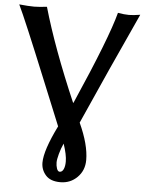

<svg xmlns="http://www.w3.org/2000/svg" viewBox="-59 -698 744 988"><g transform="rotate(5 312.5 -204.0)"><path d="M290 243.2Q238.8 243.2 214.4 215.6Q189.9 188 189.9 150.9Q189.9 87.4 253.9 -42Q170.9 -243.2 160.2 -271Q35.6 -576.7 0 -649.9Q47.9 -645 77.1 -645Q98.1 -645 143.1 -649.9Q202.1 -443.4 320.8 -168Q321.3 -169.4 323 -172.4Q324.7 -175.3 325.2 -176.8Q475.1 -518.6 509.8 -650.9Q542.5 -645 566.9 -645Q588.9 -645 625 -650.9Q487.3 -352.1 362.8 -70.8Q413.1 38.6 413.1 118.2Q413.1 171.9 377.4 207.5Q341.8 243.2 290 243.2ZM282.2 189.9Q294.9 189.9 302 174.8Q309.1 159.7 309.1 134.8Q309.1 100.1 290 43.9Q277.8 70.3 270 99.4Q262.2 128.4 262.2 143.1Q262.2 160.2 267.3 175Q272.5 189.9 282.2 189.9Z"/></g></svg>

Font: Linear Smooth
Style: Bold
Weight: 700
Designer: Philipp H. Poll, Flanker
Foundry: Philipp H. Poll, reworked by Flanker
Version: Version 1.061 | FøM Fix